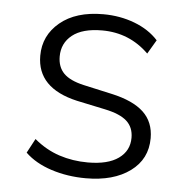

<svg xmlns="http://www.w3.org/2000/svg" viewBox="-43 -553 589 603"><g transform="rotate(5 251.0 -251.0)"><path d="M57 0ZM249 8Q191 8 140 -8.5Q89 -25 57 -56L81 -101Q118 -70 160.5 -56Q203 -42 251 -42Q314 -42 347.5 -66Q381 -90 381 -131Q381 -164 359.5 -183.5Q338 -203 290 -213L200 -232Q73 -261 73 -363Q73 -427 123 -468.5Q173 -510 259 -510Q312 -510 358 -492.5Q404 -475 433 -443L407 -399Q346 -459 260 -459Q198 -459 166 -433.5Q134 -408 134 -366Q134 -333 153.5 -313Q173 -293 217 -283L307 -263Q375 -248 408 -217Q441 -186 441 -135Q441 -69 388.5 -30.5Q336 8 249 8Z"/></g></svg>

Font: Winston Light
Style: Regular
Weight: 300
Designer: Original fonts by Vernon Adams / Changes by Cristiano Sobral
Foundry: Original fonts by Vernon Adams / Changes by Cristiano Sobral
Version: Version 2.503;July 17, 2020;FontCreator 13.0.0.2655 64-bit